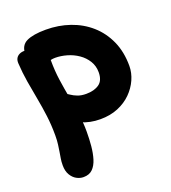

<svg xmlns="http://www.w3.org/2000/svg" viewBox="-141 -625 881 991"><g transform="rotate(-20 299.0 -130.0)"><path d="M332 10Q275 10 228.5 -11Q182 -32 155 -67Q128 -102 128 -142Q128 -160 141 -174Q154 -188 170 -188Q186 -188 199.5 -180.5Q213 -173 227.5 -163Q242 -153 261.5 -145.5Q281 -138 308 -138Q352 -138 379 -157Q406 -176 406 -221Q406 -256 389 -283.5Q372 -311 344.5 -330Q317 -349 284 -358.5Q251 -368 220 -368Q207 -368 194.5 -365Q182 -362 163 -362Q144 -362 125 -372.5Q106 -383 94 -400.5Q82 -418 82 -439Q82 -486 118 -503.5Q154 -521 224 -521Q294 -521 356 -499.5Q418 -478 465 -436.5Q512 -395 539 -335Q566 -275 566 -198Q566 -160 549.5 -123Q533 -86 503 -56Q473 -26 430 -8Q387 10 332 10ZM148 261Q129 261 110.5 251Q92 241 79.5 220Q67 199 67 167Q67 146 70 129.5Q73 113 75.5 96Q78 79 81 58.5Q84 38 84 8Q84 -48 77.5 -99.5Q71 -151 61.5 -201Q52 -251 43.5 -302Q35 -353 32 -406Q31 -422 37 -433Q43 -444 55 -450Q67 -456 83 -456Q112 -456 137.5 -443Q163 -430 179 -409.5Q195 -389 195 -363Q195 -306 202.5 -254Q210 -202 219 -153.5Q228 -105 235.5 -56Q243 -7 243 46Q243 86 239.5 124Q236 162 226.5 193Q217 224 198.5 242.5Q180 261 148 261Z"/></g></svg>

Font: Shantell Sans
Style: Bold
Weight: 700
Designer: Stephen Nixon, Anya Danilova, Shantell Martin
Foundry: Arrow Type
Version: Version 1.011;[c5ecc13dd]